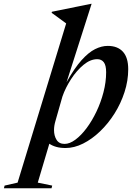

<svg xmlns="http://www.w3.org/2000/svg" viewBox="-156 -763 698 1004"><path d="M117 207.5 113.5 221.5H-135.5L-132 207.5L-64 192L190 -640.5Q176.5 -650.5 156 -665.5Q135.5 -680.5 114 -696L115.5 -701.5L319.5 -743H323L192 -333Q233 -406.5 270 -447.8Q307 -489 341 -506Q375 -523 407.5 -523Q459 -523 486.8 -492.5Q514.5 -462 514.5 -401Q514.5 -341 495.2 -281.5Q476 -222 442.8 -169.2Q409.5 -116.5 367.2 -76Q325 -35.5 278.5 -12.2Q232 11 187 11Q159 11 138 5Q117 -1 102 -11.5L41.5 192ZM134 -130.5Q126.5 -105.5 126.5 -83Q126.5 -53 139.8 -31.8Q153 -10.5 181.5 -10.5Q208.5 -10.5 238.5 -32.8Q268.5 -55 297 -93.2Q325.5 -131.5 348.5 -179.8Q371.5 -228 385.2 -281Q399 -334 399 -385Q399 -421.5 386.8 -437.5Q374.5 -453.5 352.5 -453.5Q316.5 -453.5 280.8 -424Q245 -394.5 215.8 -349.5Q186.5 -304.5 170.5 -258.5Z"/></svg>

Font: Newsreader Display Medium
Style: Italic
Weight: 500
Italic angle: -17°
Designer: Hugues Gentile
Foundry: Production Type
Version: Version 1.001